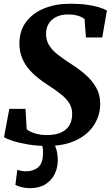

<svg xmlns="http://www.w3.org/2000/svg" viewBox="-20 -772 594 1030"><path d="M232 11Q179.5 11 131.2 3Q83 -5 48.2 -16.2Q13.5 -27.5 1.5 -36.5L30 -188H117L123 -79Q139.5 -65 168.5 -56.2Q197.5 -47.5 230 -47.5Q265 -47.5 290.8 -55.2Q316.5 -63 333.5 -77.8Q350.5 -92.5 358.8 -113.5Q367 -134.5 367 -160.5Q367.5 -190.5 353.5 -215Q339.5 -239.5 310.8 -263.2Q282 -287 239 -314.5Q207.5 -334.5 179.5 -357.5Q151.5 -380.5 130 -407.2Q108.5 -434 96.5 -466.5Q84.5 -499 84 -537.5Q84 -606.5 119.8 -654.2Q155.5 -702 217.2 -727Q279 -752 356 -752Q408 -752 446.8 -746.5Q485.5 -741 512 -732.8Q538.5 -724.5 553.5 -715.5L528.5 -571H441L433.5 -670Q418.5 -682 395.8 -688.2Q373 -694.5 344.5 -694.5Q309 -694.5 282.8 -681.8Q256.5 -669 241.8 -645.8Q227 -622.5 227 -590Q227 -557 242.5 -530.8Q258 -504.5 288.8 -480Q319.5 -455.5 365 -426.5Q405 -401 439.8 -370.5Q474.5 -340 496 -302Q517.5 -264 517.5 -214.5Q517.5 -154 485 -102.5Q452.5 -51 389 -20Q325.5 11 232 11ZM233.5 -16.5 263.5 -14.5Q273.5 0 281.8 28Q290 56 290 88Q290 127.5 273.2 161.8Q256.5 196 223.2 216.8Q190 237.5 140 237.5Q120 237.5 98 232.5Q76 227.5 62.5 219.5L73 138.5Q79 141.5 91.8 144.2Q104.5 147 117.5 147Q159 147 184 126Q209 105 210.5 57.5Q212 30 207.5 13.8Q203 -2.5 200 -14.5Z"/></svg>

Font: Merriweather 24pt ExtraBold
Style: Italic
Weight: 800
Italic angle: -7.8°
Version: Version 2.101